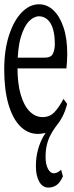

<svg xmlns="http://www.w3.org/2000/svg" viewBox="-23 -579 344 891"><path d="M201.7 291.5Q174.8 291.5 159.2 264.4Q143.6 237.3 143.6 192.4Q143.6 151.4 153.1 116.2Q162.6 81.1 178.7 53.5Q194.8 25.9 214.4 9.8V29.3Q199.2 35.2 183.3 38.8Q167.5 42.5 153.3 42.5Q106.4 42.5 71 7.1Q35.6 -28.3 16.1 -95.5Q-3.4 -162.6 -3.4 -256.8Q-3.4 -346.7 18.8 -415Q41 -483.4 77.6 -521.2Q114.3 -559.1 158.2 -559.1Q195.8 -559.1 225.1 -531.2Q254.4 -503.4 271.7 -452.1Q289.1 -400.9 289.1 -327.6Q289.1 -308.6 287.8 -291Q286.6 -273.4 285.2 -261.7H23.9V-311.5H185.1Q213.4 -311.5 222.4 -329.6Q231.4 -347.7 231.4 -374Q231.4 -415.5 222.9 -444.3Q214.4 -473.1 197.3 -488.3Q180.2 -503.4 158.2 -503.4Q134.8 -503.4 112.1 -481Q89.4 -458.5 73.7 -406.7Q58.1 -355 58.1 -265.6Q58.1 -192.4 72.8 -141.1Q87.4 -89.8 114 -62.7Q140.6 -35.6 174.8 -35.6Q208 -35.6 229.7 -58.6Q251.5 -81.5 271.5 -120.1L288.6 -96.7Q279.3 -61.5 266.8 -37.8Q254.4 -14.2 234.4 10.7Q220.2 29.8 209.7 51Q199.2 72.3 193.8 96.2Q188.5 120.1 188.5 148.9Q188.5 184.1 199.7 204.6Q210.9 225.1 226.1 225.1Q235.4 225.1 243.2 221.2Q251 217.3 260.7 209L269 239.3Q255.9 268.6 239.5 280Q223.1 291.5 201.7 291.5Z"/></svg>

Font: Scarab Serif
Style: Condensed
Weight: 400
Designer: John Roberts
Foundry: Scarab
Version: 1.0